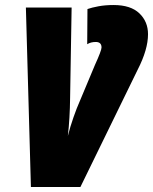

<svg xmlns="http://www.w3.org/2000/svg" viewBox="-20 -744 609 764"><path d="M300 0 528 -467Q569 -547 569 -608Q569 -658 534.5 -691Q500 -724 432 -724Q399 -724 372 -719Q345 -714 328 -708L327 -568Q341 -577 361 -577Q384 -577 384 -555Q384 -543 358 -486L296 -338Q286 -316 272.5 -277.5Q259 -239 250 -203Q258 -272 259 -356L265 -714H83L103 0Z"/></svg>

Font: Noto Sans Display SemiCondensed Black
Style: Italic
Weight: 900
Width: 4
Designer: Monotype Design team
Foundry: Monotype Imaging Inc.
Version: 1.000